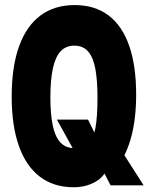

<svg xmlns="http://www.w3.org/2000/svg" viewBox="-20 -749 602 776"><path d="M277.3 7.8Q197.3 7.8 141.4 -34.7Q85.4 -77.1 56.4 -158.9Q27.3 -240.7 27.3 -359.4Q27.3 -479 56.9 -561.3Q86.4 -643.6 143.1 -686Q199.7 -728.5 281.2 -728.5Q363.8 -728.5 419.2 -686.3Q474.6 -644 502.4 -563.2Q530.3 -482.4 530.3 -367.2Q530.3 -272.5 511.7 -200.4Q493.2 -128.4 457.5 -80.6L414.1 -70.3Q400.4 -33.2 363 -12.7Q325.7 7.8 277.3 7.8ZM426.8 0 383.8 -84 282.2 -134.8 210 -265.6H335.9L377.9 -179.7L466.8 -146.5L560.5 0ZM280.3 -150.4Q316.4 -150.4 336.9 -168.7Q357.4 -187 365.7 -231.7Q374 -276.4 374 -354.5Q374 -422.4 365.7 -469Q357.4 -515.6 336.9 -540Q316.4 -564.5 280.3 -564.5Q246.1 -564.5 224.9 -541.5Q203.6 -518.6 193.6 -471.9Q183.6 -425.3 183.6 -354.5Q183.6 -288.6 192.9 -243.2Q202.1 -197.8 223.4 -174.1Q244.6 -150.4 280.3 -150.4Z"/></svg>

Font: Reddit Mono Black
Style: Regular
Weight: 900
Monospace: yes
Designer: Stephen Hutchings
Foundry: Reddit
Version: Version 1.014